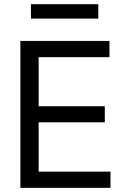

<svg xmlns="http://www.w3.org/2000/svg" viewBox="-20 -904 607 924"><path d="M78.1 -707H506.8V-628.9H166V-392.6H484.4V-315.4H166V-78.1H511.7V0H78.1ZM453.1 -814.5H128.9V-883.8H453.1Z"/></svg>

Font: WEMIX Pretendard Variable
Style: Regular
Weight: 400
Designer: Base glyphs from Inter by Rasmus Andersson; Hangeul glyphs from Noto Sans CJK(Source Han Sans) by Jang Soo-young and Kan
Foundry: Kil Hyung-jin
Version: Version 1.000;Glyphs 3.2 (3208)